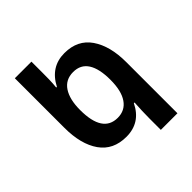

<svg xmlns="http://www.w3.org/2000/svg" viewBox="-194 -847 981 981"><g transform="rotate(-45 296.5 -357.0)"><path d="M408 0V-81Q408 -134 412 -194H407Q361 -99 259 -99Q164 -99 115.5 -168Q67 -237 67 -356V-714H187V-638Q187 -613 186.5 -586Q186 -559 183 -531H188Q237 -626 337 -626Q432 -626 480 -556Q528 -486 528 -370V0ZM296 -199Q349 -199 378 -241Q407 -283 407 -363Q407 -443 380.5 -484.5Q354 -526 300 -526Q245 -526 216.5 -483Q188 -440 188 -363Q188 -199 296 -199Z"/></g></svg>

Font: Noto Sans Georgian Condensed SemiBold
Style: Regular
Weight: 600
Width: 3
Designer: Monotype Design Team, Akaki Razmadze
Foundry: Google LLC
Version: Version 2.005; ttfautohint (v1.8.4.7-5d5b)